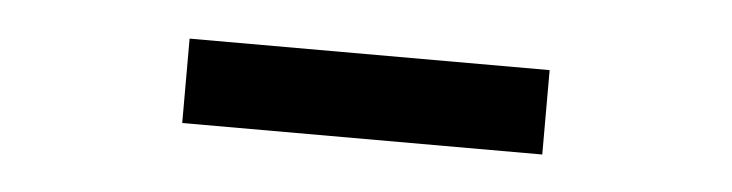

<svg xmlns="http://www.w3.org/2000/svg" viewBox="-24 -793 648 170"><g transform="rotate(5 300.0 -707.5)"><path d="M140 -670V-745H460V-670Z"/></g></svg>

Font: NKDuy Mono
Style: Regular
Weight: 400
Monospace: yes
Designer: NKDuy
Foundry: NKDuy
Version: Version 2.251; ttfautohint (v1.8.4.7-5d5b)